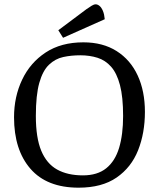

<svg xmlns="http://www.w3.org/2000/svg" viewBox="-20 -856 736 889"><path d="M344 13Q197 13 121 -74.5Q45 -162 45 -313Q45 -408 82.5 -487Q120 -566 191.5 -613Q263 -660 366 -660Q456 -660 520 -619.5Q584 -579 617.5 -506.5Q651 -434 651 -338Q651 -240 619.5 -160.5Q588 -81 520 -34Q452 13 344 13ZM364 -44Q431 -44 472 -77Q513 -110 531.5 -171.5Q550 -233 550 -319Q550 -407 535.5 -462Q521 -517 494.5 -547Q468 -577 431.5 -588.5Q395 -600 352 -600Q310 -600 273 -592Q236 -584 207 -556.5Q178 -529 162 -472.5Q146 -416 146 -319Q146 -218 171 -158Q196 -98 244.5 -71Q293 -44 364 -44ZM272 -681 250 -716 381 -814Q394 -823 404.5 -829.5Q415 -836 423 -836Q432 -836 441 -828.5Q450 -821 456.5 -805.5Q463 -790 465 -767Z"/></svg>

Font: Faustina VF Beta
Style: Regular
Weight: 400
Designer: Alfonso Garcia
Foundry: Omnibus-Type
Version: Version 1.006